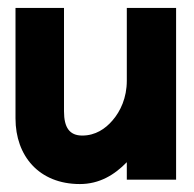

<svg xmlns="http://www.w3.org/2000/svg" viewBox="-20 -452 489 483"><path d="M19 -154C19 -60 78 11 181 11C230 11 268 -12 299 -44V0H423V-432H299V-249C299 -206 283 -172 263 -149C245 -128 220 -111 187 -111C155 -111 141 -131 141 -172V-432H19Z"/></svg>

Font: Charger Sport
Style: UltNrw
Weight: 1000
Designer: Jasper
Foundry: Cannot Into Space Fonts
Version: Version 1.1